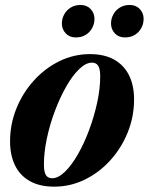

<svg xmlns="http://www.w3.org/2000/svg" viewBox="-20 -720 584 754"><path d="M333 -507.5Q390 -507.5 428.5 -485.8Q467 -464 486.8 -424.2Q506.5 -384.5 506.5 -329.5Q506.5 -262 481.8 -200.5Q457 -139 413.5 -90.8Q370 -42.5 313.2 -14.8Q256.5 13 193 13Q136 13 97.2 -8.8Q58.5 -30.5 39 -70.5Q19.5 -110.5 19.5 -165Q19.5 -232 44.2 -293.5Q69 -355 112.5 -403.2Q156 -451.5 212.8 -479.5Q269.5 -507.5 333 -507.5ZM185 -20Q209 -20 235.5 -46Q262 -72 286.5 -115Q311 -158 330.5 -210.8Q350 -263.5 361.8 -317.8Q373.5 -372 373.5 -420Q373.5 -449.5 365.5 -461.8Q357.5 -474 341 -474Q317 -474 290.5 -448.2Q264 -422.5 239.5 -379.2Q215 -336 195.2 -283.2Q175.5 -230.5 164 -176.2Q152.5 -122 152.5 -74.5Q152.5 -45 160.2 -32.5Q168 -20 185 -20ZM277.5 -573Q253 -573 238 -589Q223 -605 223 -627.5Q223 -646.5 232 -663.2Q241 -680 257.5 -690.2Q274 -700.5 296 -700.5Q321 -700.5 336 -684.5Q351 -668.5 351 -646Q351 -626.5 342 -610Q333 -593.5 316.8 -583.2Q300.5 -573 277.5 -573ZM471 -573Q446 -573 431 -589Q416 -605 416 -627.5Q416 -646.5 425 -663.2Q434 -680 450.5 -690.2Q467 -700.5 489 -700.5Q514 -700.5 529 -684.5Q544 -668.5 544 -646Q544 -626.5 535 -610Q526 -593.5 509.8 -583.2Q493.5 -573 471 -573Z"/></svg>

Font: Newsreader 60pt
Style: Bold Italic
Weight: 700
Italic angle: -17°
Designer: Hugues Gentile
Foundry: Production Type
Version: Version 1.003